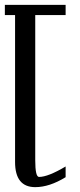

<svg xmlns="http://www.w3.org/2000/svg" viewBox="-20 -770 331 790"><path d="M250 -750V-708H125V-110.4Q125 -42 140.6 -42Q177.7 -42 250 -85Q250 -85 250 -41Q183.6 0 125 0Q42 0 42 -103.5V-708H0V-750Z"/></svg>

Font: okolaks
Style: Regular
Weight: 500
Version: Version 000.6.0